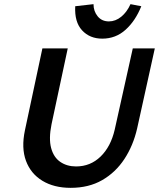

<svg xmlns="http://www.w3.org/2000/svg" viewBox="-20 -891 765 924"><path d="M320 13Q240 13 184 -21Q128 -55 105 -117Q82 -179 100 -264L184 -658H306L228 -293Q214 -224 226 -179Q238 -134 270 -112Q302 -90 346 -90Q415 -90 464 -137.5Q513 -185 532 -267L619 -658H725L640 -273Q621 -190 578.5 -125.5Q536 -61 471.5 -24Q407 13 320 13ZM472 -705Q412 -705 375 -745Q338 -785 342 -861L430 -871Q430 -837 450 -812.5Q470 -788 504 -788Q536 -788 563.5 -810.5Q591 -833 608 -871L660 -861Q632 -791 584.5 -748Q537 -705 472 -705Z"/></svg>

Font: Ysabeau Infant
Style: Bold Italic
Weight: 700
Italic angle: -12°
Designer: Christian Thalmann (Catharsis Fonts)
Version: Version 2.001;gftools[0.9.30]; featfreeze: ss01,ss02,lnum